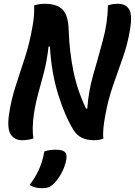

<svg xmlns="http://www.w3.org/2000/svg" viewBox="-20 -729 711 1012"><path d="M156 1Q128 10 96 10Q58 10 37.5 -19Q17 -48 27 -123Q38 -199 61.5 -272.5Q85 -346 110.5 -423Q136 -500 151 -588Q157 -619 159 -647.5Q161 -676 160 -701Q170 -704 184.5 -706.5Q199 -709 215 -709Q280 -709 310 -678.5Q340 -648 342 -570Q346 -456 367 -353.5Q388 -251 434 -156L440 -157Q447 -251 471.5 -335Q496 -419 521 -512Q535 -563 541.5 -608.5Q548 -654 549 -701Q558 -704 570.5 -706.5Q583 -709 602 -709Q643 -709 660.5 -680Q678 -651 666 -576Q653 -497 627 -424Q601 -351 575 -276Q549 -201 534 -116Q528 -83 525 -53Q522 -23 525 1Q507 10 475 10Q400 10 368 -43Q322 -117 286.5 -231.5Q251 -346 243 -484L236 -483Q227 -407 212 -349Q197 -291 182.5 -239.5Q168 -188 159 -130Q153 -90 152.5 -57.5Q152 -25 156 1ZM214 69Q241 60 273 60Q308 60 321 71.5Q334 83 330 109Q323 150 302.5 186.5Q282 223 256 246Q244 256 231.5 259.5Q219 263 202 263Q162 263 136 246Q165 208 184 167.5Q203 127 214 69Z"/></svg>

Font: Recursive Sn Csl St SmB
Style: Italic
Weight: 600
Italic angle: -15°
Version: Version 1.079;hotconv 1.0.112;makeotfexe 2.5.65598; ttfautoh